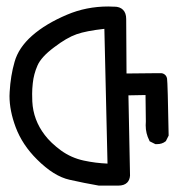

<svg xmlns="http://www.w3.org/2000/svg" viewBox="-20 -584 540 592"><path d="M9.3 -288.1Q9.3 -294.4 9.8 -300.8Q12.7 -351.1 24.9 -393.1Q37.1 -437 78.9 -473.9Q120.6 -510.7 186.5 -538.6Q246.1 -564 314 -564Q320.8 -564 328.1 -563.5Q330.1 -563.5 332 -563.5Q349.6 -563.5 359.4 -553.7Q369.1 -543.9 369.1 -525.4L370.1 -357.4L467.3 -358.4Q470.2 -358.4 472.2 -358.4Q474.1 -358.4 476.8 -358.4Q479.5 -358.4 483.4 -356.9Q493.2 -352.5 495.1 -341.8Q497.1 -328.6 500 -166L491.7 -149.4L490.2 -147.9Q479.5 -139.6 464.4 -139.6Q462.4 -139.6 459 -139.6L441.4 -148.4L440.4 -150.9Q429.2 -172.4 429.2 -197.8Q429.2 -203.6 429.7 -209.5L428.7 -291L376 -290L380.9 -43Q380.9 -43 380.9 -42.5Q379.9 -28.8 372.1 -21Q362.8 -11.7 344.7 -11.7Q343.8 -11.7 342.8 -11.7H284.7Q239.7 -19.5 194.3 -29.8Q146 -40.5 94.2 -92.3Q48.8 -137.2 28.3 -191.9Q9.3 -242.7 9.3 -288.1ZM81.1 -327.6Q79.1 -309.1 79.1 -294.7Q79.1 -280.3 79.6 -271Q82.5 -213.9 118.2 -167.5Q136.2 -143.6 168 -120.1Q199.7 -97.2 238.3 -88.9Q274.4 -81.1 311.5 -79.6L301.8 -495.1Q245.6 -488.8 216.3 -478.5Q185.5 -467.8 146 -437.5Q106.9 -408.2 95.5 -381.8Q84 -355.5 81.1 -327.6Z"/></svg>

Font: Bakudai
Style: Bold
Weight: 700
Version: Version 1.48